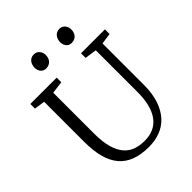

<svg xmlns="http://www.w3.org/2000/svg" viewBox="-261 -1106 1261 1261"><g transform="rotate(-45 369.0 -475.5)"><path d="M265.6 -834Q242.2 -834 228.8 -850.8Q215.3 -867.7 215.3 -891.1Q215.3 -903.8 219 -915.8Q222.7 -927.7 229.7 -937Q236.8 -946.3 247.8 -951.9Q258.8 -957.5 273.4 -957.5H273.9Q286.6 -957.5 296.4 -952.4Q306.2 -947.3 313 -939Q319.8 -930.7 323.2 -920.4Q326.7 -910.2 326.7 -899.4Q326.7 -886.2 323 -874.3Q319.3 -862.3 311.8 -853.5Q304.2 -844.7 292.7 -839.4Q281.2 -834 266.1 -834ZM502.9 -834Q479.5 -834 466.1 -850.8Q452.6 -867.7 452.6 -891.1Q452.6 -903.8 456.3 -915.8Q460 -927.7 467.3 -937Q474.6 -946.3 485.6 -951.9Q496.6 -957.5 511.2 -957.5H511.7Q524.4 -957.5 534.2 -952.4Q543.9 -947.3 550.5 -939Q557.1 -930.7 560.5 -920.4Q564 -910.2 564 -899.4Q564 -886.2 560.3 -874.3Q556.6 -862.3 549.1 -853.5Q541.5 -844.7 530 -839.4Q518.6 -834 503.4 -834ZM101.6 -689 27.3 -700.2V-743.2H272V-700.2L186 -689V-309.1Q186 -231.4 200.9 -179.7Q215.8 -127.9 242.7 -96.9Q269.5 -65.9 306.4 -53.2Q343.3 -40.5 387.2 -40.5Q482.9 -40.5 531.7 -107.2Q580.6 -173.8 580.6 -301.3V-688.5L498 -700.2V-743.2H720.2V-700.2L643.6 -689V-305.2Q643.6 -223.6 623.5 -164.8Q603.5 -106 568.4 -67.4Q533.2 -28.8 484.9 -10.5Q436.5 7.8 379.4 7.8Q306.6 7.8 254.4 -12Q202.1 -31.7 168 -72.3Q133.8 -112.8 117.7 -173.8Q101.6 -234.9 101.6 -317.9Z"/></g></svg>

Font: MerriweatherLight
Style: Regular
Weight: 300
Designer: Eben Sorkin ( sorkintype@gmail.com )
Foundry: Eben Sorkin
Version: Version 1.055; ttfautohint (v1.4.1)